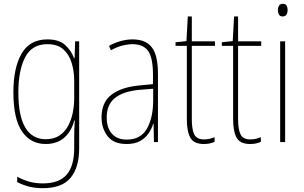

<svg xmlns="http://www.w3.org/2000/svg" viewBox="-20 -743 1590 1004"><path d="M228 -537Q289 -537 321 -507.5Q353 -478 367 -439H370L373 -527H394V32Q394 133 349 187Q304 241 204 241Q164 241 131 232.5Q98 224 70 209V181Q99 197 131.5 206.5Q164 216 204 216Q289 216 328.5 170.5Q368 125 368 32V-14Q368 -39 368.5 -61Q369 -83 371 -113H368Q355 -58 317 -24Q279 10 219 10Q139 10 94.5 -56.5Q50 -123 50 -260Q50 -389 93 -463Q136 -537 228 -537ZM228 -512Q147 -512 111.5 -443.5Q76 -375 76 -260Q76 -136 112.5 -75.5Q149 -15 219 -15Q262 -15 290.5 -34Q319 -53 336 -84.5Q353 -116 360.5 -153.5Q368 -191 368 -229V-319Q368 -371 354.5 -415Q341 -459 310.5 -485.5Q280 -512 228 -512Z M673 -537Q742 -537 774 -495.5Q806 -454 806 -356V0H785L783 -96H781Q773 -69 756.5 -45Q740 -21 712.5 -5.5Q685 10 642 10Q574 10 542.5 -31Q511 -72 511 -129Q511 -208 562.5 -247.5Q614 -287 707 -296L780 -303V-351Q780 -441 754.5 -476.5Q729 -512 673 -512Q649 -512 620.5 -505Q592 -498 560 -480L550 -503Q578 -519 610 -528Q642 -537 673 -537ZM707 -273Q624 -265 581 -230.5Q538 -196 538 -129Q538 -74 565.5 -43.5Q593 -13 642 -13Q716 -13 748.5 -70.5Q781 -128 781 -220V-279Z M1047 -14Q1063 -14 1077.5 -17.5Q1092 -21 1102 -26V-1Q1090 4 1077 7Q1064 10 1046 10Q993 10 975 -23.5Q957 -57 957 -120V-503H898V-522L955 -528L962 -657H983V-527H1104V-503H983V-119Q983 -66 996 -40Q1009 -14 1047 -14Z M1289 -14Q1305 -14 1319.5 -17.5Q1334 -21 1344 -26V-1Q1332 4 1319 7Q1306 10 1288 10Q1235 10 1217 -23.5Q1199 -57 1199 -120V-503H1140V-522L1197 -528L1204 -657H1225V-527H1346V-503H1225V-119Q1225 -66 1238 -40Q1251 -14 1289 -14Z M1459 -723Q1474 -723 1479 -713Q1484 -703 1484 -691Q1484 -676 1478 -666.5Q1472 -657 1458 -657Q1444 -657 1438.5 -667Q1433 -677 1433 -690Q1433 -702 1438.5 -712.5Q1444 -723 1459 -723ZM1471 -527V0H1445V-527Z"/></svg>

Font: Noto Sans Georgian Condensed Thin
Style: Regular
Weight: 100
Width: 3
Designer: Monotype Design Team, Akaki Razmadze
Foundry: Google LLC
Version: Version 2.005; ttfautohint (v1.8.4.7-5d5b)